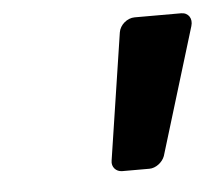

<svg xmlns="http://www.w3.org/2000/svg" viewBox="-33 -702 379 337"><g transform="rotate(-5 157.0 -533.5)"><path d="M187 -643 153 -420C151 -409 159 -400 170 -400H218C229 -400 241 -409 245 -420L313 -643C317 -656 310 -667 297 -667H215C202 -667 189 -656 187 -643Z"/></g></svg>

Font: DIN Rundschrift
Style: MittelKursiv
Weight: 400
Version: Version 1.027